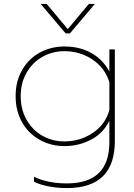

<svg xmlns="http://www.w3.org/2000/svg" viewBox="-20 -733 688 983"><path d="M188 -713H219L327 -584L435 -713H466L338 -562H316ZM154 197V172Q225 206 322 206Q540 206 540 -5V-115Q510 -52 447 -18.5Q384 15 310 15Q241 15 183.5 -17Q126 -49 93 -107Q60 -165 60 -241Q60 -317 93.5 -375Q127 -433 184 -464Q241 -495 310 -495Q388 -495 447 -462Q506 -429 540 -367V-480H568V-11Q568 230 322 230Q273 230 227.5 221Q182 212 154 197ZM540 -170V-312Q517 -386 453 -428.5Q389 -471 310 -471Q249 -471 198 -442.5Q147 -414 116.5 -361.5Q86 -309 86 -241Q86 -172 116.5 -119Q147 -66 198 -37.5Q249 -9 310 -9Q390 -9 455 -52.5Q520 -96 540 -170Z"/></svg>

Font: Prompt Thin
Style: Regular
Weight: 250
Designer: Katatrad Team
Foundry: CadsonDemak
Version: Version 1.001